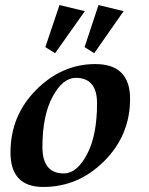

<svg xmlns="http://www.w3.org/2000/svg" viewBox="-20 -739 595 769"><path d="M235.8 -44.4Q287.6 -44.4 328.1 -120.1Q368.7 -195.8 368.7 -325.2Q368.7 -427.2 283.7 -427.2Q231.4 -427.2 190.7 -351.8Q149.9 -276.4 149.9 -149.4Q149.9 -44.4 235.8 -44.4ZM153.3 9.8Q22 9.8 22 -128.4Q22 -275.9 125 -379.2Q228 -482.4 361.3 -482.4Q501 -482.4 501 -343.3Q501 -197.3 397.5 -93.8Q293.9 9.8 153.3 9.8ZM200.7 -525.9 161.6 -550.3 218.3 -718.8 319.8 -694.3ZM357.4 -525.9 318.8 -550.3 374.5 -718.8 475.1 -694.3Z"/></svg>

Font: Kelvinch
Style: Bold Italic
Weight: 700
Italic angle: -10°
Designer: Paul James Miller
Foundry: High-Logic / Made with FontCreator
Version: Version 3.30 September 23, 2016